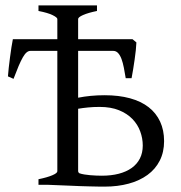

<svg xmlns="http://www.w3.org/2000/svg" viewBox="-20 -694 680 721"><path d="M354 -292.5Q330.6 -292.5 310.8 -290.5Q291 -288.6 273.4 -285.6V-50.8Q273.4 -46.9 277.8 -43.5Q286.1 -40.5 296.9 -38.8Q307.6 -37.1 318.8 -36.1Q330.1 -35.2 341.3 -34.7Q352.5 -34.2 362.3 -34.2Q397.5 -34.2 425.8 -41.5Q454.1 -48.8 474.4 -63.2Q494.6 -77.6 505.4 -98.9Q516.1 -120.1 516.1 -147.5Q516.1 -174.3 506.6 -200.4Q497.1 -226.6 477.3 -247.1Q457.5 -267.6 427 -280Q396.5 -292.5 354 -292.5ZM492.2 -534.7Q491.7 -522 490 -505.4Q488.3 -488.8 485.6 -470.5Q482.9 -452.1 480 -433.8Q477.1 -415.5 474.1 -400.4H452.1Q448.7 -420.9 445.1 -439.7Q441.4 -458.5 436.3 -472.4Q431.2 -486.3 423.6 -494.6Q416 -502.9 405.3 -502.9H273.4V-327.1Q295.4 -331.5 320.8 -334Q346.2 -336.4 373 -336.4Q426.3 -336.4 468 -325Q509.8 -313.5 538.1 -291.5Q566.4 -269.5 581.3 -237.3Q596.2 -205.1 596.2 -164.1Q596.2 -122.6 579.8 -90.6Q563.5 -58.6 533.9 -37.1Q504.4 -15.6 463.4 -4.4Q422.4 6.8 373 6.8Q362.3 6.8 347.4 6.6Q332.5 6.3 315.4 5.9Q298.3 5.4 280.3 4.9Q262.2 4.4 245.1 3.4Q204.6 2 160.2 0H124.5V-21Q157.7 -27.8 176.5 -35.9Q195.3 -43.9 195.3 -50.8V-502.9H94.2Q86.9 -502.9 80.1 -497.3Q73.2 -491.7 65.9 -479Q58.6 -466.3 50 -446.3Q41.5 -426.3 30.8 -397.9L9.8 -407.2Q10.7 -421.4 12.9 -440.2Q15.1 -459 17.6 -478.5Q20 -498 22.9 -516.1Q25.9 -534.2 28.3 -546.9H195.3V-622.6Q195.3 -628.4 177.5 -637.2Q159.7 -646 124.5 -652.8V-673.8H344.2V-652.8Q311 -646 292.2 -637.7Q273.4 -629.4 273.4 -622.6V-546.9H477.5Z"/></svg>

Font: Gentium Plus
Style: Regular
Weight: 400
Designer: J. Victor Gaultney, Annie Olsen, Iska Routamaa
Foundry: SIL International
Version: Version 1.510